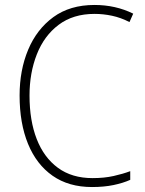

<svg xmlns="http://www.w3.org/2000/svg" viewBox="-20 -744 586 774"><path d="M361 -688Q275 -688 216.5 -644Q158 -600 128.5 -525Q99 -450 99 -359Q99 -258 128 -183.5Q157 -109 213.5 -67.5Q270 -26 353 -26Q400 -26 438 -34.5Q476 -43 505 -54V-19Q476 -6 437.5 2Q399 10 351 10Q257 10 192 -35.5Q127 -81 93 -164Q59 -247 59 -359Q59 -461 93.5 -543.5Q128 -626 195 -675Q262 -724 361 -724Q446 -724 517 -689L502 -655Q467 -673 431.5 -680.5Q396 -688 361 -688Z"/></svg>

Font: Noto Sans Gujarati UI SemiCondensed ExtraLight
Style: Regular
Weight: 200
Width: 4
Designer: Jelle Bosma - Monotype Design Team, Universal Thirst
Foundry: Monotype Imaging Inc.
Version: Version 2.106; ttfautohint (v1.8.4.7-5d5b)